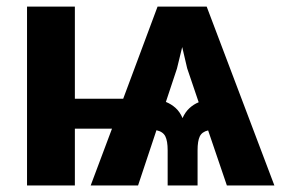

<svg xmlns="http://www.w3.org/2000/svg" viewBox="-20 -566 873 586"><path d="M672.4 0 615.2 -168Q596.2 -163.6 589.6 -149.4Q583 -135.3 583 -107.4V0H491.7V-107.4Q491.7 -135.7 484.6 -149.9Q477.5 -164.1 457.5 -168.5L401.4 0H256.8L321.8 -173.3H208.5V0H62.5V-545.9H208.5V-264.6H356L460.9 -545.9H610.8L817.4 0ZM486.3 -254.9Q502.4 -248.5 515.6 -236.8Q528.8 -225.1 537.1 -205.6Q545.4 -224.1 558.1 -235.8Q570.8 -247.6 586.4 -253.9L551.3 -357.4L536.1 -422.4L520 -356.4Z"/></svg>

Font: Inter
Style: Bold
Weight: 700
Designer: Rasmus Andersson
Foundry: rsms
Version: Version 4.001;git-9221beed3